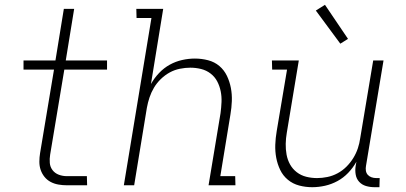

<svg xmlns="http://www.w3.org/2000/svg" viewBox="-20 -772 1690 800"><path d="M259 0Q241 0 223.5 -3Q206 -6 191 -14Q176 -22 165.5 -35Q155 -48 149.5 -64Q144 -80 144 -98Q144 -116 147 -134L205 -482H78V-520H211L246 -735H289L254 -520H426V-482H248L189 -128Q186 -110 187.5 -93Q189 -76 199 -63Q209 -50 225 -44Q241 -38 259 -38H342L343 0Z M496 0 611 -697H549L548 -735H660L609 -422Q623 -447 643 -468Q663 -489 687.5 -502.5Q712 -516 739 -522Q766 -528 792 -528Q820 -528 847 -521Q874 -514 894 -497Q914 -480 925.5 -456Q937 -432 942 -405.5Q947 -379 946 -351Q945 -323 940 -294L898 -38H960L961 0H849L899 -301Q902 -324 903 -347Q904 -370 899.5 -392Q895 -414 885 -433Q875 -452 857.5 -465.5Q840 -479 818 -484.5Q796 -490 773 -490Q752 -490 729.5 -485.5Q707 -481 687 -470Q667 -459 650 -442.5Q633 -426 621.5 -406.5Q610 -387 603 -366Q596 -345 592 -323L539 0Z M1281 8Q1253 8 1226.5 1Q1200 -6 1179.5 -23Q1159 -40 1147.5 -64Q1136 -88 1131 -114.5Q1126 -141 1127 -169Q1128 -197 1133 -226L1176 -482H1114L1113 -520H1225L1175 -219Q1171 -196 1170.5 -173Q1170 -150 1174 -128Q1178 -106 1188.5 -87Q1199 -68 1216.5 -54.5Q1234 -41 1256 -35.5Q1278 -30 1301 -30Q1322 -30 1344 -34.5Q1366 -39 1386.5 -50Q1407 -61 1423.5 -77.5Q1440 -94 1452 -113.5Q1464 -133 1471 -154Q1478 -175 1481 -197L1535 -520H1578L1505 -81Q1503 -71 1504.5 -61Q1506 -51 1512 -44Q1518 -37 1527.5 -33.5Q1537 -30 1548 -30H1562L1561 8H1541Q1522 8 1505 3Q1488 -2 1476.5 -14.5Q1465 -27 1462 -45Q1459 -63 1462 -81L1465 -98Q1451 -73 1431 -52Q1411 -31 1386 -17.5Q1361 -4 1334 2Q1307 8 1281 8ZM1398 -590 1296 -728 1334 -752 1430 -610Z"/></svg>

Font: Iosevka Etoile Extralight
Style: Italic
Weight: 200
Italic angle: -9°
Designer: Belleve Invis
Foundry: Belleve Invis
Version: Version 22.1.2; ttfautohint (v1.8.4)